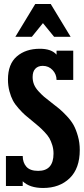

<svg xmlns="http://www.w3.org/2000/svg" viewBox="-20 -935 421 965"><path d="M252 -750 195.8 -818.8 140.1 -750H57.1L157.2 -915H234.9L335 -750ZM237.8 -419.9Q263.2 -400.4 278.6 -387.7Q293.9 -375 315.9 -351.6Q337.9 -328.1 350.1 -305.9Q362.3 -283.7 371.6 -250.7Q380.9 -217.8 380.9 -181.2Q380.9 -88.4 330.1 -39.3Q279.3 9.8 196.8 9.8Q129.4 9.8 94.2 -23.9V0H9.8V-150.9H94.2Q94.2 -117.7 112.8 -96.9Q131.3 -76.2 171.9 -76.2Q249 -76.2 249 -163.1Q249 -185.5 242.7 -205.8Q236.3 -226.1 228.3 -240.2Q220.2 -254.4 203.4 -272Q186.5 -289.6 175.8 -298.8Q165 -308.1 143.1 -326.2Q119.6 -344.7 106 -356.9Q92.3 -369.1 73.7 -389.9Q55.2 -410.6 44.9 -429.9Q34.7 -449.2 27.3 -476.8Q20 -504.4 20 -535.2Q20 -613.3 64.7 -651.6Q109.4 -689.9 180.2 -689.9Q238.8 -689.9 264.2 -660.2V-680.2H348.1V-533.2H264.2Q264.2 -561.5 244.4 -582.8Q224.6 -604 194.8 -604Q171.4 -604 157.7 -589.8Q144 -575.7 144 -547.9Q144 -527.8 150.9 -510.7Q157.7 -493.7 173.1 -476.8Q188.5 -460 201.2 -449Q213.9 -438 237.8 -419.9Z"/></svg>

Font: Margherita Black
Style: Regular
Weight: 900
Designer: James Puckett
Foundry: Dunwich Type Founders
Version: Version 1.008;hotconv 1.0.109;makeotfexe 2.5.65596